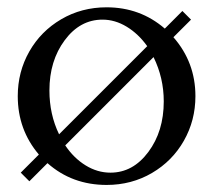

<svg xmlns="http://www.w3.org/2000/svg" viewBox="-20 -511 592 533"><path d="M29.3 -244.1Q29.3 -311.5 61.3 -367.9Q93.3 -424.3 149.9 -457.5Q206.5 -490.7 275.9 -490.7Q369.1 -490.7 437.5 -431.6L486.3 -480.5L510.3 -456.5L461.4 -407.7Q522.5 -337.9 522.5 -244.1Q522.5 -176.8 490.5 -120.4Q458.5 -64 401.9 -30.8Q345.2 2.4 275.9 2.4Q180.2 2.4 111.8 -58.1L61.5 -7.8L37.6 -31.7L87.9 -82Q29.3 -150.9 29.3 -244.1ZM434.6 -229.5Q434.6 -294.9 406.2 -352.5L161.1 -107.4Q185.1 -71.8 217.8 -51.8Q250.5 -31.7 286.6 -31.7Q349.1 -31.7 391.8 -89.1Q434.6 -146.5 434.6 -229.5ZM264.6 -456.5Q202.1 -456.5 159.7 -399.4Q117.2 -342.3 117.2 -259.8Q117.2 -193.4 144 -138.2L388.7 -382.8Q364.3 -417 331.8 -436.8Q299.3 -456.5 264.6 -456.5Z"/></svg>

Font: Flanker
Style: Regular
Weight: 400
Designer: Flanker
Foundry: Flanker
Version: Version 2.027